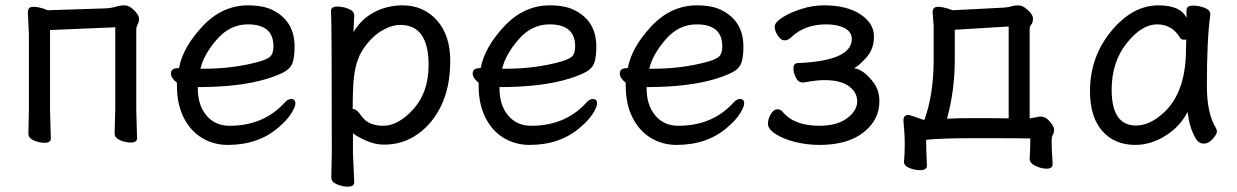

<svg xmlns="http://www.w3.org/2000/svg" viewBox="-20 -512 4576 710"><path d="M145 16.1Q126 16.1 105.5 7.6Q85 -1 85 -18.1L86.9 -106V-386.2L83 -464.8Q83 -475.1 86.9 -481Q90.8 -486.8 106 -486.8Q118.2 -486.8 138.2 -481L157.2 -474.1L369.1 -481Q391.1 -481.9 408 -487.1Q424.8 -492.2 440.9 -492.2Q458 -492.2 476.1 -474.1Q494.1 -456.1 494.1 -442.9Q494.1 -431.2 489 -421.6Q483.9 -412.1 483.9 -401.9V-106.9L486.8 -1Q486.8 15.1 463.9 15.1Q444.8 15.1 424.3 6.6Q403.8 -2 403.8 -19L406.2 -106.9V-411.1L165 -400.9V-106L168 0Q168 16.1 145 16.1Z M733.4 -257.8Q844.2 -257.8 938.5 -284.2Q972.2 -293.9 981.7 -305.4Q991.2 -316.9 991.2 -340.8Q991.2 -421.9 896.5 -421.9Q830.1 -421.9 781.7 -366Q733.4 -310.1 721.2 -257.8ZM822.3 23.9Q769.5 23.9 726.3 -2.4Q683.1 -28.8 658.7 -78.4Q634.3 -127.9 634.3 -194.8V-206.1Q612.3 -223.1 612.3 -240.2Q612.3 -259.8 637.2 -259.8L642.1 -261.2Q656.2 -336.9 728.8 -414.6Q801.3 -492.2 897.5 -492.2Q961.4 -492.2 998.5 -469.2Q1069.3 -428.2 1069.3 -339.8Q1069.3 -305.2 1063.2 -283.7Q1057.1 -262.2 1036.1 -249Q1015.1 -235.8 969.2 -221.2Q868.2 -189.9 711.4 -189.9V-186Q711.4 -123 743.4 -85Q775.4 -46.9 829.1 -46.9Q952.1 -46.9 1029.3 -128.9Q1043.5 -146 1056.2 -146Q1072.3 -146 1072.3 -129.9Q1072.3 -117.2 1057.4 -93Q1042.5 -68.8 1011.2 -42Q936.5 23.9 822.3 23.9Z M1397 -46.9Q1453.1 -46.9 1509 -108.9Q1564.9 -170.9 1564.9 -272Q1564.9 -419.9 1460 -419.9Q1428.2 -419.9 1391.6 -398.4Q1355 -377 1324 -332Q1293 -287.1 1287.1 -209Q1284.2 -167 1284.2 -110.8L1283.2 -109.9Q1283.2 -108.9 1285.2 -108.9Q1299.3 -108.9 1315.9 -84Q1341.3 -46.9 1397 -46.9ZM1266.1 178.2Q1247.1 178.2 1226.1 169.7Q1205.1 161.1 1205.1 144L1207 55.2Q1207 -420.9 1204.1 -472.2Q1204.1 -487.8 1228 -487.8Q1247.1 -487.8 1268.6 -479.5Q1290 -471.2 1290 -454.1L1287.1 -393.1Q1315.9 -441.9 1364 -467Q1412.1 -492.2 1468.3 -492.2Q1545.9 -492.2 1595.5 -437Q1645 -381.8 1645 -287.1Q1645 -192.9 1613 -124.5Q1581.1 -56.2 1525.6 -16.6Q1470.2 22.9 1399.9 22.9Q1364.3 22.9 1327.6 5.4Q1291 -12.2 1285.2 -20V56.2L1290 162.1Q1290 178.2 1266.1 178.2Z M1849.1 -257.8Q1960 -257.8 2054.2 -284.2Q2087.9 -293.9 2097.4 -305.4Q2106.9 -316.9 2106.9 -340.8Q2106.9 -421.9 2012.2 -421.9Q1945.8 -421.9 1897.5 -366Q1849.1 -310.1 1836.9 -257.8ZM1938 23.9Q1885.3 23.9 1842 -2.4Q1798.8 -28.8 1774.4 -78.4Q1750 -127.9 1750 -194.8V-206.1Q1728 -223.1 1728 -240.2Q1728 -259.8 1752.9 -259.8L1757.8 -261.2Q1772 -336.9 1844.5 -414.6Q1917 -492.2 2013.2 -492.2Q2077.1 -492.2 2114.3 -469.2Q2185.1 -428.2 2185.1 -339.8Q2185.1 -305.2 2179 -283.7Q2172.9 -262.2 2151.9 -249Q2130.9 -235.8 2085 -221.2Q1983.9 -189.9 1827.1 -189.9V-186Q1827.1 -123 1859.1 -85Q1891.1 -46.9 1944.8 -46.9Q2067.9 -46.9 2145 -128.9Q2159.2 -146 2171.9 -146Q2188 -146 2188 -129.9Q2188 -117.2 2173.1 -93Q2158.2 -68.8 2127 -42Q2052.2 23.9 1938 23.9Z M2393.1 -257.8Q2503.9 -257.8 2598.1 -284.2Q2631.8 -293.9 2641.4 -305.4Q2650.9 -316.9 2650.9 -340.8Q2650.9 -421.9 2556.2 -421.9Q2489.7 -421.9 2441.4 -366Q2393.1 -310.1 2380.9 -257.8ZM2481.9 23.9Q2429.2 23.9 2386 -2.4Q2342.8 -28.8 2318.4 -78.4Q2293.9 -127.9 2293.9 -194.8V-206.1Q2272 -223.1 2272 -240.2Q2272 -259.8 2296.9 -259.8L2301.8 -261.2Q2315.9 -336.9 2388.4 -414.6Q2460.9 -492.2 2557.1 -492.2Q2621.1 -492.2 2658.2 -469.2Q2729 -428.2 2729 -339.8Q2729 -305.2 2722.9 -283.7Q2716.8 -262.2 2695.8 -249Q2674.8 -235.8 2628.9 -221.2Q2527.8 -189.9 2371.1 -189.9V-186Q2371.1 -123 2403.1 -85Q2435.1 -46.9 2488.8 -46.9Q2611.8 -46.9 2689 -128.9Q2703.1 -146 2715.8 -146Q2731.9 -146 2731.9 -129.9Q2731.9 -117.2 2717 -93Q2702.1 -68.8 2670.9 -42Q2596.2 23.9 2481.9 23.9Z M3009.8 23.9Q2964.8 23.9 2921.9 13.4Q2878.9 2.9 2849.4 -15.6Q2819.8 -34.2 2819.8 -54.2Q2819.8 -73.2 2830.8 -90.6Q2841.8 -107.9 2854 -107.9Q2865.7 -107.9 2873 -100.1Q2915 -46.9 3009.8 -46.9Q3075.7 -46.9 3112.8 -75Q3149.9 -103 3149.9 -137.2Q3149.9 -170.9 3118.9 -193.4Q3087.9 -215.8 3027.8 -215.8Q3001 -215.8 2951.7 -207H2948.7Q2931.6 -207 2922.9 -225.1Q2914.1 -243.2 2914.1 -258.8Q2914.1 -278.8 2930.7 -278.8Q3129.9 -287.1 3129.9 -368.2Q3129.9 -394 3103.3 -408Q3076.7 -421.9 3035.6 -421.9Q2956.1 -421.9 2906.7 -375Q2895 -362.8 2881.8 -362.8Q2867.7 -362.8 2856.2 -380.4Q2844.7 -397.9 2844.7 -413.1Q2844.7 -429.2 2873.3 -447.5Q2901.9 -465.8 2943.4 -479Q2984.9 -492.2 3026.9 -492.2Q3111.8 -492.2 3161.9 -459Q3211.9 -425.8 3211.9 -377Q3211.9 -329.1 3181.4 -296.6Q3150.9 -264.2 3137.7 -259.8Q3175.8 -254.9 3212.9 -203.1Q3231.9 -175.8 3231.9 -137.2Q3231.9 -68.8 3173.3 -22.5Q3114.7 23.9 3009.8 23.9Z M3481.9 -73.2Q3527.8 -75.2 3573.7 -75.2Q3684.6 -75.2 3710 -74.2V-414.1L3510.7 -401.9V-292Q3510.7 -176.8 3481.9 -73.2ZM3382.8 117.2Q3361.8 117.2 3342.3 109.1Q3322.8 101.1 3322.8 85.9V85Q3325.7 60.1 3325.7 22Q3325.7 -16.1 3320.8 -65.9Q3320.8 -86.9 3338.9 -86.9Q3348.6 -85.9 3395 -68.8L3398.9 -69.8Q3432.6 -165 3432.6 -291V-416L3428.7 -466.8Q3428.7 -486.8 3448.7 -486.8Q3462.9 -486.8 3482.9 -481L3502.9 -474.1L3692.9 -483.9Q3708 -484.9 3720 -488.5Q3731.9 -492.2 3744.6 -492.2Q3757.8 -492.2 3771 -482.9Q3799.8 -460.9 3799.8 -443.8Q3799.8 -428.2 3793.7 -421.6Q3787.6 -415 3787.6 -405.8V-74.2L3825.7 -81.1Q3846.7 -81.1 3862.3 -62.5Q3877.9 -43.9 3877.9 -33.2Q3877.9 -21 3873.3 -13.4Q3868.7 -5.9 3868.7 11.2Q3868.7 30.8 3872.6 95.2Q3872.6 111.8 3849.6 111.8Q3832 111.8 3809.8 101.8Q3787.6 91.8 3787.6 75.2V74.2Q3790 40 3790 0Q3777.8 -1 3585 -1Q3460.9 -1 3404.8 4.9Q3404.8 48.8 3407.7 100.1Q3407.7 117.2 3382.8 117.2Z M4180.7 -47.9Q4222.7 -47.9 4263.7 -79.1Q4365.7 -152.8 4365.7 -330.1L4366.7 -365.2H4357.9Q4348.6 -365.2 4343.8 -372.1Q4314.9 -421.9 4258.8 -421.9Q4201.7 -421.9 4146.2 -352.1Q4090.8 -282.2 4090.8 -180.2Q4090.8 -47.9 4180.7 -47.9ZM4177.7 23.9Q4101.6 23.9 4056.2 -27.6Q4010.7 -79.1 4010.7 -174.8Q4010.7 -301.8 4089.4 -397Q4168 -492.2 4263.7 -492.2Q4345.7 -492.2 4367.7 -445.8V-475.1Q4367.7 -491.2 4392.6 -491.2Q4412.6 -491.2 4434.1 -483.2Q4455.6 -475.1 4455.6 -459V-457Q4442.9 -368.2 4442.9 -194.8Q4442.9 -91.8 4476.6 -38.1Q4480 -32.2 4480 -24.9Q4480 -16.1 4464.8 1.5Q4449.7 19 4430.7 19Q4410.6 19 4398.9 -4.9Q4377.9 -43 4371.6 -98.1Q4343.8 -43.9 4289.8 -10Q4235.8 23.9 4177.7 23.9Z"/></svg>

Font: LXGW WenKai GB Screen
Style: Regular
Weight: 400
Designer: LXGW / Fontworks Inc.
Foundry: LXGW / Fontworks Inc.
Version: Version 1.321;February 19, 2024;FontCreator 14.0.0.2901 64-b